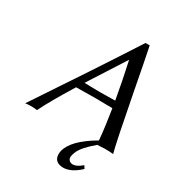

<svg xmlns="http://www.w3.org/2000/svg" viewBox="-204 -784 1038 1129"><g transform="rotate(30 314.5 -219.5)"><path d="M510.3 163.1Q452.1 217.8 399.4 219.2Q340.8 219.2 335 171.9Q333.5 158.2 336.4 143.1Q355 60.1 500 -24.9Q492.2 -113.8 473.6 -228.5Q402.3 -230 356.9 -230Q299.3 -230 227.5 -228.5Q134.3 -78.1 95.2 2.9Q83 0 50.8 0Q27.3 0.5 15.1 2.9Q265.1 -370.1 450.7 -658.2H479Q496.6 -574.2 534.7 -373Q594.7 -59.6 612.3 2.9Q595.2 0 553.2 0Q544.9 0 528.8 1.5Q512.2 2.9 504.9 2.4Q432.1 63 413.6 105.5Q408.2 118.7 404.8 131.8Q398.4 160.6 421.9 171.9Q429.7 174.8 438 174.8Q463.4 173.8 497.1 145L500 146ZM465.8 -275.4Q444.8 -396 417 -522H415L257.3 -275.9Q270.5 -275.9 300.8 -274.9Q344.2 -273.9 361.3 -273.9Q404.3 -273.9 465.8 -275.4Z"/></g></svg>

Font: Linux Biolinum Slanted O
Style: Slanted
Weight: 400
Designer: Philipp H. Poll
Foundry: Philipp H. Poll
Version: Version 1.0.4